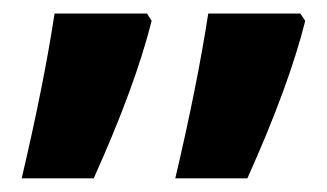

<svg xmlns="http://www.w3.org/2000/svg" viewBox="-20 -650 485 285"><path d="M198.2 -629.9 205.1 -619.1Q180.7 -522 119.1 -385.3H12.2Q44.9 -524.4 61 -629.9ZM425.8 -629.9 433.1 -619.1Q408.7 -522 347.2 -385.3H240.2Q272.9 -524.4 289.1 -629.9Z"/></svg>

Font: Open Sans Hebrew
Style: Bold
Weight: 700
Foundry: Ascender Corporation, Yanek Iontef
Version: Version 2.001;PS 002.001;hotconv 1.0.70;makeotf.lib2.5.58329